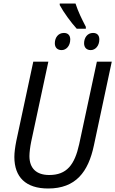

<svg xmlns="http://www.w3.org/2000/svg" viewBox="-20 -1066 658 1096"><path d="M418 -902H470V-913C445 -961 426 -1000 411 -1046H321V-1037C342 -997 386 -937 418 -902ZM332 -780C358 -780 381 -804 381 -841C381 -863 369 -878 345 -878C312 -878 293 -851 293 -819C293 -794 308 -780 332 -780ZM498 -780C524 -780 547 -804 547 -841C547 -864 535 -878 511 -878C479 -878 460 -851 460 -819C460 -794 475 -780 498 -780ZM255 10C412 10 484 -84 516 -236L618 -714H533L432 -243C406 -125 361 -67 261 -67C187 -67 148 -106 148 -175C148 -195 152 -228 158 -257L256 -714H170L73 -261C66 -226 62 -194 62 -170C62 -55 127 10 255 10Z"/></svg>

Font: Noto Sans SemiCondensed
Style: Italic
Weight: 400
Width: 4
Italic angle: -12°
Designer: Monotype Design Team
Foundry: Monotype Imaging Inc.
Version: Version 2.013